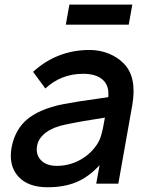

<svg xmlns="http://www.w3.org/2000/svg" viewBox="-20 -794 632 830"><path d="M552 -774 536.5 -687.5H264.5L280 -774ZM396 0 410.5 -80Q362 -27.5 308.5 -6Q256 15.5 185.5 15.5Q101.5 15.5 59 -31Q16.5 -78 30 -156Q40.5 -211.5 70.8 -250.5Q101 -289.5 157.5 -314.5Q199.5 -333.5 255 -344Q311 -355 397 -366.5L448 -374Q453 -423.5 424.2 -449.2Q395.5 -475 339.5 -475Q244.5 -475 176 -411.5L123 -483.5Q227 -578 367.5 -578Q411 -578 449.5 -562.5Q488 -547 513.5 -521Q573 -462.5 552 -340.5L491.5 0ZM433.5 -285.5Q387 -278.5 344 -271Q301 -263.5 260.5 -255Q236.5 -250 216 -241.8Q195.5 -233.5 179.8 -222Q164 -210.5 153.8 -196Q143.5 -181.5 140.5 -164.5Q133.5 -126 157 -101.5Q181 -77 225 -77Q275 -77 318.2 -98.5Q361.5 -120 390.5 -157.5Q409.5 -181 417 -208Q425.5 -236.5 433.5 -285.5Z"/></svg>

Font: Russisch Sans SemiBold
Style: Italic
Weight: 600
Width: 4
Italic angle: -10°
Designer: Michael Sharanda (font) & Cristiano Sobral (main changes)
Foundry: Michael Sharanda
Version: Version 2.00;September 8, 2020;FontCreator 13.0.0.2681 64-bi